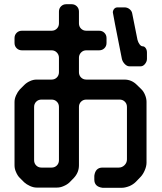

<svg xmlns="http://www.w3.org/2000/svg" viewBox="-20 -787 768 912"><path d="M142 -26V-279Q142 -294 152 -304Q162 -314 177 -314H225Q240 -314 250 -304Q260 -294 260 -279V-26Q260 -11 250 -1Q240 9 225 9H177Q162 9 152 -1Q142 -11 142 -26ZM559 -507Q562 -494 572.5 -483Q583 -472 595 -472H648Q660 -472 669 -483.5Q678 -495 678 -507V-537Q678 -550 672 -558.5Q666 -567 658 -567Q650 -567 643 -576.5Q636 -586 633 -598L608 -723Q606 -735 595.5 -743.5Q585 -752 571 -752H539Q528 -752 522 -744.5Q516 -737 516 -728Q516 -727 526.5 -671.5Q537 -616 559 -507ZM428 48V66Q428 100 467 105H559Q574 105 595 97Q613 89 625 77Q637 65 649 52Q660 40 668 21Q676 2 676 -15V-303Q676 -319 669 -336Q662 -353 651.5 -363Q641 -373 630 -384Q605 -409 571 -409H390Q375 -409 365 -419Q355 -429 355 -444V-513Q355 -527 365 -537.5Q375 -548 390 -548H451Q466 -548 476 -558Q486 -568 486 -583V-606Q486 -621 476 -631Q466 -641 451 -641H390Q375 -641 365 -651Q355 -661 355 -676V-732Q355 -747 345 -757Q335 -767 320 -767H295Q280 -767 270 -757Q260 -747 260 -732V-676Q260 -661 250 -651Q240 -641 225 -641H84Q69 -641 59 -631Q49 -621 49 -606V-583Q49 -568 59 -558Q69 -548 84 -548H225Q240 -548 250 -537.5Q260 -527 260 -513V-444Q260 -429 250 -419Q240 -409 225 -409H154Q138 -409 123 -402Q107 -395 96 -384Q85 -373 74 -362Q64 -351 56.5 -334.5Q49 -318 49 -303V-2Q49 15 56 30Q63 47 73.5 57.5Q84 68 95 79Q106 89 122.5 96.5Q139 104 154 104H250Q267 104 282 97Q299 90 310 79.5Q321 69 331 58Q355 32 355 -2V-279Q355 -294 365 -304Q375 -314 390 -314H548Q563 -314 573 -304Q583 -294 583 -279V-30Q583 -14 571.5 -2.5Q560 9 544 9H467Q433 9 428 48Z"/></svg>

Font: WDXL Lubrifont JP N
Style: Regular
Weight: 400
Designer: [WDXL Lubrifont] Copyright 2020-2022 (c) NightFurySL2001, Skr-ZERO; [ZCOOL QingKe HuangYou] Copyright 2018-2022 (c) The 
Version: Version 2.001;hotconv 1.1.1;makeotfexe 2.6.0